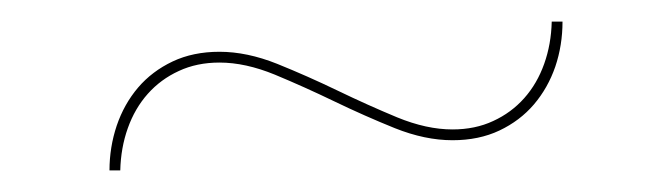

<svg xmlns="http://www.w3.org/2000/svg" viewBox="-20 -384 620 178"><path d="M399.5 -264Q420.5 -264 437.2 -271.8Q454 -279.5 466 -293Q478 -306.5 484.5 -324.8Q491 -343 491.5 -364H501.5Q501.5 -342 494.8 -322.2Q488 -302.5 475 -287.2Q462 -272 443 -263Q424 -254 399.5 -254Q374 -254 346 -265.2Q318 -276.5 290 -290Q262 -303.5 234.8 -314.8Q207.5 -326 183.5 -326Q162.5 -326 145.8 -318.2Q129 -310.5 117 -297Q105 -283.5 98.5 -265.2Q92 -247 91.5 -226H81.5Q81.5 -247.5 88.2 -267.5Q95 -287.5 108 -302.8Q121 -318 140 -327Q159 -336 183.5 -336Q209 -336 237 -324.8Q265 -313.5 293 -300Q321 -286.5 348.2 -275.2Q375.5 -264 399.5 -264Z"/></svg>

Font: Lato Hairline
Style: Regular
Weight: 100
Designer: Lukasz Dziedzic
Foundry: tyPoland Lukasz Dziedzic
Version: Version 2.007; 2014-02-27